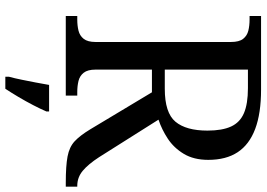

<svg xmlns="http://www.w3.org/2000/svg" viewBox="-156 -598 975 702"><g transform="rotate(90 331.0 -246.5)"><path d="M38 0V-42H51Q73 -42 91.5 -46.5Q110 -51 121.5 -65.5Q133 -80 133 -109V-604Q133 -634 121.5 -648.5Q110 -663 91.5 -667.5Q73 -672 51 -672H38V-714H307Q394 -714 451 -692.5Q508 -671 536 -628.5Q564 -586 564 -521Q564 -468 542 -431.5Q520 -395 486.5 -373Q453 -351 417 -339L554 -122Q580 -82 604 -62Q628 -42 659 -42H662V0H648Q586 0 551.5 -6.5Q517 -13 496 -32.5Q475 -52 452 -90L317 -315H234V-109Q234 -80 245.5 -65.5Q257 -51 275.5 -46.5Q294 -42 316 -42H329V0ZM304 -362Q392 -362 424.5 -401Q457 -440 457 -518Q457 -572 442 -604.5Q427 -637 393 -651.5Q359 -666 302 -666H234V-362ZM260 208Q266 186 271 161Q276 136 281 110.5Q286 85 290 61H387V71Q378 92 364 119Q350 146 334 173Q318 200 304 221H260Z"/></g></svg>

Font: Noto Serif Armenian
Style: Regular
Weight: 400
Designer: Monotype Design Team
Foundry: Monotype Imaging Inc.
Version: Version 2.007